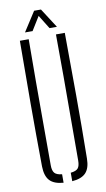

<svg xmlns="http://www.w3.org/2000/svg" viewBox="-103 -996 576 1048"><g transform="rotate(-10 185.0 -472.0)"><path d="M60.5 -103Q58.5 -280 58.8 -451.8Q59 -623.5 60.5 -800H109.5Q108.5 -682 108.2 -566.2Q108 -450.5 108.2 -335Q108.5 -219.5 108.5 -101.5Q108.5 -71.5 119.8 -58.5Q131 -45.5 161 -42.5V4.5Q108.5 0.5 85 -25Q61.5 -50.5 60.5 -103ZM209 4.5V-42.5Q239 -45.5 249.8 -58.5Q260.5 -71.5 260.5 -101.5Q260.5 -219.5 261 -335Q261.5 -450.5 261.5 -566.2Q261.5 -682 260.5 -800H309.5Q311 -623.5 311.5 -451.8Q312 -280 309.5 -103Q309 -50.5 285.2 -25Q261.5 0.5 209 4.5ZM96 -840 165.5 -948H203.5L273 -840H232L185 -916L138 -840Z"/></g></svg>

Font: Big Shoulders Stencil Text Thin ExtraLight
Style: Regular
Weight: 250
Version: Version 2.001